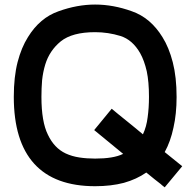

<svg xmlns="http://www.w3.org/2000/svg" viewBox="-20 -803 832 835"><path d="M772.5 -80.1Q747.1 -49.8 696.3 11.7Q679.7 -1 679.7 -2Q678.7 -2 652.3 -23.4Q645.5 -28.3 636.7 -36.1Q627.9 -43 616.2 -52.7Q574.2 -23.4 518.6 -7.8Q462.9 6.8 393.6 6.8Q217.8 6.8 128.9 -90.8Q40 -188.5 40 -381.8Q40 -468.8 56.6 -533.2Q73.2 -596.7 101.6 -641.6Q153.3 -725.6 234.4 -753.9Q315.4 -783.2 393.6 -783.2Q472.7 -783.2 553.7 -753.9Q634.8 -725.6 686.5 -641.6Q714.8 -596.7 731.4 -532.2Q748 -467.8 748 -380.9Q748 -307.6 734.4 -248Q721.7 -187.5 696.3 -141.6Q721.7 -121.1 772.5 -80.1ZM393.6 -113.3Q432.6 -113.3 462.9 -118.2Q493.2 -123 515.6 -133.8Q473.6 -168 389.6 -237.3Q415 -267.6 465.8 -330.1Q493.2 -307.6 494.1 -306.6Q495.1 -305.7 540 -269.5Q551.8 -260.7 566.4 -248Q582 -235.4 601.6 -218.8Q617.2 -252 622.1 -293Q627.9 -334 627.9 -381.8Q627.9 -447.3 618.2 -493.2Q607.4 -540 589.8 -571.3Q556.6 -629.9 503.9 -646.5Q450.2 -663.1 393.6 -663.1Q293.9 -663.1 244.1 -623Q195.3 -583 176.8 -522.5Q167 -490.2 163.1 -454.1Q160.2 -418.9 160.2 -381.8Q160.2 -273.4 188.5 -216.8Q215.8 -159.2 265.6 -135.7Q293 -123 325.2 -118.2Q357.4 -113.3 393.6 -113.3Z"/></svg>

Font: Seiden_Sans_Regular
Style: Regular
Weight: 400
Designer: Kevin Beronilla
Version: Version 1.0